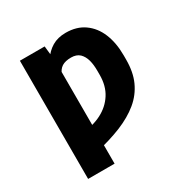

<svg xmlns="http://www.w3.org/2000/svg" viewBox="-170 -702 1028 1053"><g transform="rotate(-30 344.0 -175.0)"><path d="M247.1 -545.4 257.8 -444.8V203.1H90.3V-545.4ZM243.7 -290.5 176.3 -281.7Q184.6 -338.4 198.7 -386.2Q213.4 -434.6 237.3 -472.7Q261.7 -509.8 297.4 -531.2Q333.5 -552.7 383.8 -552.7Q453.1 -552.7 500.5 -519Q548.8 -484.9 573.2 -425.8Q598.1 -365.7 598.1 -286.1V-259.8Q598.1 -180.2 572.3 -123.5Q545.4 -64.5 495.6 -23.4Q444.8 18.6 371.1 48.8Q298.8 78.1 201.7 100.6L184.6 -29.8Q258.8 -35.6 313 -63.5Q368.2 -91.8 399.4 -141.1Q430.7 -189.9 430.7 -259.8V-286.1Q430.7 -323.7 422.9 -353Q414.6 -383.3 395.5 -401.9Q375.5 -420.4 341.8 -420.4Q304.7 -420.4 283.2 -406.7Q260.7 -391.6 252 -363.8Q243.2 -334.5 243.7 -290.5Z"/></g></svg>

Font: My Font
Style: Regular
Weight: 500
Designer: Rasmus Andersson
Foundry: rsms
Version: Version 0.001